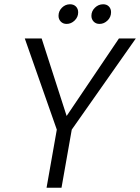

<svg xmlns="http://www.w3.org/2000/svg" viewBox="-20 -879 656 899"><path d="M96 -699H175L292 -336L537 -699H616L316 -272L268 0H198L246 -272ZM292 -767Q275 -767 264.5 -778Q254 -789 254 -805Q254 -827 270 -843Q286 -859 308 -859Q325 -859 335.5 -848.5Q346 -838 346 -821Q346 -799 329.5 -783Q313 -767 292 -767ZM446 -767Q429 -767 418.5 -778Q408 -789 408 -805Q408 -827 424.5 -843Q441 -859 463 -859Q480 -859 490 -848.5Q500 -838 500 -822Q500 -799 483.5 -783Q467 -767 446 -767Z"/></svg>

Font: SVN-Poppins Light
Style: Italic
Weight: 300
Italic angle: -10°
Designer: Ninad Kale (Devanagari), Jonny Pinhorn (Latin)
Foundry: Indian Type Foundry
Version: Version 3.002 2017; ttfautohint (v1.8.3)